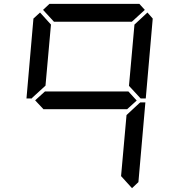

<svg xmlns="http://www.w3.org/2000/svg" viewBox="-20 -1020 984 995"><path d="M148.4 -514.6 144.5 -509.8H117.2L153.3 -923.8L187.5 -955.1L244.1 -892.6L215.8 -576.2ZM203.1 -968.8 236.3 -1000H702.1L730.5 -968.8L663.1 -907.2H259.8ZM688.5 -499 637.7 -453.1V-454.1H206.1V-453.1L162.1 -500L213.9 -546.9V-545.9H645.5ZM702.1 -485.4 707 -489.3H733.4L697.3 -76.2L664.1 -44.9L607.4 -107.4L635.7 -423.8ZM744.1 -955.1 771.5 -923.8 735.4 -509.8H709L705.1 -513.7L648.4 -575.2L676.8 -892.6Z"/></svg>

Font: my7seg
Style: Book
Weight: 400
Italic angle: -5°
Designer: Keshikan(Twitter:@keshinomi_88pro)
Version: Version 0.46